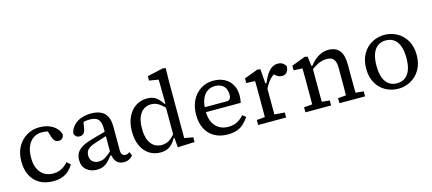

<svg xmlns="http://www.w3.org/2000/svg" viewBox="-55 -1250 3996 1778"><g transform="rotate(-15 1943.0 -360.5)"><path d="M286 12Q212 12 158 -19Q104 -50 75.5 -106.5Q47 -163 47 -240Q47 -320 79 -379Q111 -438 166 -471Q221 -504 288 -504Q343 -504 383.5 -487.5Q424 -471 449.5 -443.5Q475 -416 483 -383Q479 -362 467 -349Q455 -336 433 -336Q407 -336 394 -351.5Q381 -367 374 -388L346 -480L404 -429Q381 -440 355.5 -446.5Q330 -453 298 -453Q252 -453 217 -429Q182 -405 162.5 -359.5Q143 -314 143 -250Q143 -186 164 -143Q185 -100 221.5 -78.5Q258 -57 305 -57Q338 -57 363.5 -66Q389 -75 410 -90.5Q431 -106 449 -127L483 -96Q465 -66 439.5 -41.5Q414 -17 377 -2.5Q340 12 286 12Z M705 14Q648 14 607.5 -19Q567 -52 567 -116Q567 -153 582.5 -181Q598 -209 633.5 -231Q669 -253 730 -270Q759 -279 787.5 -286.5Q816 -294 844.5 -302Q873 -310 901 -318V-277Q865 -266 829 -254.5Q793 -243 757 -231Q716 -219 695 -203.5Q674 -188 666.5 -170.5Q659 -153 659 -133Q659 -96 682 -75.5Q705 -55 743 -55Q768 -55 788 -64Q808 -73 831 -91.5Q854 -110 885 -137L892 -80H857Q837 -54 816.5 -32.5Q796 -11 769.5 1.5Q743 14 705 14ZM964 11Q921 11 894.5 -17Q868 -45 866 -100L864 -102V-331Q864 -377 853 -404Q842 -431 818.5 -442Q795 -453 759 -453Q734 -453 711 -449Q688 -445 663 -434L703 -474L687 -384Q682 -354 668 -340Q654 -326 631 -326Q607 -326 594.5 -338.5Q582 -351 579 -368Q592 -430 647 -467Q702 -504 785 -504Q837 -504 875 -487Q913 -470 933.5 -432.5Q954 -395 954 -331V-109Q954 -78 965 -64.5Q976 -51 996 -51Q1009 -51 1018.5 -55.5Q1028 -60 1036 -66L1052 -31Q1037 -12 1015.5 -0.5Q994 11 964 11Z M1316 12Q1255 12 1208 -18.5Q1161 -49 1134.5 -106Q1108 -163 1108 -243Q1108 -324 1136 -382.5Q1164 -441 1212 -472.5Q1260 -504 1320 -504Q1355 -504 1381 -493.5Q1407 -483 1427.5 -462.5Q1448 -442 1466 -414H1502L1497 -346Q1454 -395 1419.5 -418.5Q1385 -442 1344 -442Q1305 -442 1273.5 -421.5Q1242 -401 1223.5 -357.5Q1205 -314 1205 -246Q1205 -179 1223 -136Q1241 -93 1272.5 -72.5Q1304 -52 1344 -52Q1390 -52 1424 -77Q1458 -102 1496 -153L1500 -85H1466Q1450 -57 1430 -35Q1410 -13 1382.5 -0.5Q1355 12 1316 12ZM1481 7 1472 -100 1470 -101V-393L1475 -400L1472 -644L1383 -659V-701L1535 -735L1562 -731L1560 -604V-60L1643 -46V0Z M1961 12Q1886 12 1832.5 -18.5Q1779 -49 1750.5 -105.5Q1722 -162 1722 -239Q1722 -317 1752 -376.5Q1782 -436 1835 -470Q1888 -504 1956 -504Q2017 -504 2062 -480.5Q2107 -457 2132.5 -413Q2158 -369 2158 -308Q2158 -289 2155.5 -270.5Q2153 -252 2150 -240H1775V-287H2037Q2058 -294 2064 -307Q2070 -320 2070 -337Q2070 -376 2056.5 -401.5Q2043 -427 2017.5 -439.5Q1992 -452 1956 -452Q1918 -452 1886 -431Q1854 -410 1835 -365.5Q1816 -321 1816 -249Q1816 -188 1836.5 -144.5Q1857 -101 1894.5 -78Q1932 -55 1982 -55Q2035 -55 2070.5 -74.5Q2106 -94 2134 -126L2165 -101Q2143 -68 2116 -42Q2089 -16 2052 -2Q2015 12 1961 12Z M2253 0V-48L2366 -58H2394L2521 -48V0ZM2331 0Q2331 -30 2331.5 -67Q2332 -104 2332 -143V-215V-267Q2332 -267 2332 -315Q2332 -337 2331.5 -357.5Q2331 -378 2331 -400L2247 -404V-448L2379 -498L2407 -493L2417 -357L2423 -356V-215V-143Q2423 -104 2423.5 -67Q2424 -30 2424 0ZM2414 -281 2406 -355H2428Q2446 -400 2467.5 -433Q2489 -466 2515.5 -484Q2542 -502 2574 -502Q2604 -502 2623.5 -487.5Q2643 -473 2650 -456Q2649 -425 2633.5 -403Q2618 -381 2585 -381Q2564 -381 2548.5 -389.5Q2533 -398 2520 -410L2497 -432L2549 -436Q2499 -412 2466.5 -371.5Q2434 -331 2414 -281Z M2706 0V-48L2819 -58H2846L2952 -48V0ZM2785 0Q2785 -30 2785.5 -67Q2786 -104 2786 -143V-215V-267Q2786 -267 2786 -315Q2786 -337 2785.5 -357.5Q2785 -378 2785 -400L2701 -404V-448L2831 -498L2859 -493L2873 -385H2877V-215V-143Q2877 -104 2877.5 -67Q2878 -30 2878 0ZM3032 0V-48L3143 -58H3170L3278 -48V0ZM3109 0Q3109 -30 3109.5 -67Q3110 -104 3110 -142V-215V-312Q3110 -375 3089.5 -400.5Q3069 -426 3023 -426Q2997 -426 2971 -418.5Q2945 -411 2918.5 -395.5Q2892 -380 2864 -358L2857 -401H2881Q2902 -430 2929 -453Q2956 -476 2989 -490Q3022 -504 3058 -504Q3130 -504 3165 -460.5Q3200 -417 3200 -328V-215Q3200 -181 3200.5 -142.5Q3201 -104 3201 -67Q3201 -30 3202 0Z M3596 12Q3533 12 3477.5 -17Q3422 -46 3388 -103.5Q3354 -161 3354 -244Q3354 -327 3388 -385.5Q3422 -444 3477.5 -474Q3533 -504 3596 -504Q3659 -504 3714.5 -474.5Q3770 -445 3804.5 -387.5Q3839 -330 3839 -247Q3839 -164 3804.5 -106Q3770 -48 3714.5 -18Q3659 12 3596 12ZM3596 -40Q3642 -40 3674 -63Q3706 -86 3723 -131Q3740 -176 3740 -244Q3740 -313 3723 -359Q3706 -405 3674 -428Q3642 -451 3596 -451Q3551 -451 3519 -428Q3487 -405 3470 -359.5Q3453 -314 3453 -246Q3453 -177 3470 -131.5Q3487 -86 3519 -63Q3551 -40 3596 -40Z"/></g></svg>

Font: myMathFont
Style: Regular
Weight: 400
Designer: Ross Mills, John Hudson & Paul Hanslow, Tiro Typeworks Ltd; with prior portions MicroPress Inc., and Coen Hoffman. Math 
Foundry: Tiro Typeworks Ltd
Version: Version 2.13 b171